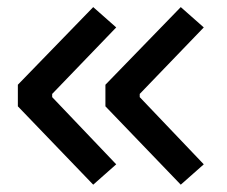

<svg xmlns="http://www.w3.org/2000/svg" viewBox="-20 -522 626 530"><path d="M237.3 -12.2 29.3 -228.5V-288.1L237.3 -502.4L300.8 -446.3L124 -262.7V-253.9L300.8 -68.4ZM479 -12.2 271 -228.5V-288.1L479 -502.4L542.5 -446.3L365.7 -262.7V-253.9L542.5 -68.4Z"/></svg>

Font: Cascadia Code NF
Style: Regular
Weight: 400
Monospace: yes
Designer: Aaron Bell
Foundry: Saja Typeworks
Version: Version 2404.023; ttfautohint (v1.8.4)